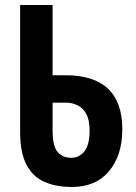

<svg xmlns="http://www.w3.org/2000/svg" viewBox="-20 -734 540 763"><path d="M266 9Q202 9 156 -11.5Q110 -32 85 -80Q60 -128 60 -209V-714H189V-435H240Q466 -435 466 -220Q466 -117 413.5 -54Q361 9 266 9ZM263 -107Q295 -107 315.5 -132.5Q336 -158 336 -216Q336 -258 322.5 -282Q309 -306 287.5 -316Q266 -326 242 -326H189V-215Q189 -153 209 -130Q229 -107 263 -107Z"/></svg>

Font: Noto Sans Mono ExtraCondensed
Style: Bold
Weight: 700
Width: 2
Designer: Monotype Design Team
Foundry: Monotype Imaging Inc.
Version: Version 2.014